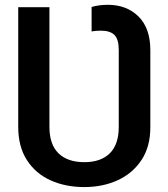

<svg xmlns="http://www.w3.org/2000/svg" viewBox="-20 -757 690 787"><path d="M325.7 9.8Q248 9.8 186.8 -18.1Q125.5 -45.9 90.1 -101.1Q54.7 -156.2 54.7 -237.3V-727.5H182.6V-237.3Q182.6 -164.6 220 -128.4Q257.3 -92.3 325.7 -92.3Q393.1 -92.3 429.9 -128.4Q466.8 -164.6 466.8 -237.3V-551.3Q466.8 -596.2 449 -613.8Q431.2 -631.3 394 -631.3Q386.2 -631.3 375.2 -630.6Q364.3 -629.9 355.5 -627.9V-728.5Q370.6 -732.9 387.5 -735.1Q404.3 -737.3 421.9 -737.3Q499.5 -737.3 547.9 -689.2Q596.2 -641.1 596.2 -551.3V-237.3Q596.7 -156.7 560.3 -101.6Q523.9 -46.4 462.6 -18.3Q401.4 9.8 325.7 9.8Z"/></svg>

Font: Inter Cardless
Style: Medium
Weight: 500
Designer: Rasmus Andersson
Foundry: rsms
Version: Version 4.001;git-9221beed3